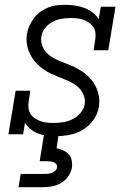

<svg xmlns="http://www.w3.org/2000/svg" viewBox="-20 -558 540 798"><path d="M211 8Q192 8 173 5.5Q154 3 137.5 -3.5Q121 -10 107 -21.5Q93 -33 84 -48L76 0H15L45 -181H106L99 -136Q97 -122 98.5 -108.5Q100 -95 107 -84Q114 -73 125 -66Q136 -59 148.5 -54.5Q161 -50 174.5 -48.5Q188 -47 202 -47Q222 -47 242 -50Q262 -53 280.5 -62Q299 -71 313.5 -87.5Q328 -104 332 -124Q335 -142 329 -159Q323 -176 312 -188.5Q301 -201 286 -210Q271 -219 255 -225.5Q239 -232 223 -238.5Q207 -245 191.5 -252Q176 -259 162 -269Q148 -279 136 -290.5Q124 -302 114.5 -316.5Q105 -331 99 -347Q93 -363 91 -381Q89 -399 92 -417Q95 -435 102.5 -451.5Q110 -468 121.5 -483Q133 -498 148 -509Q163 -520 180.5 -527Q198 -534 215.5 -536Q233 -538 251 -538Q271 -538 291.5 -535Q312 -532 330.5 -525Q349 -518 364.5 -506.5Q380 -495 390 -478L399 -530H460L430 -349H369L376 -394Q378 -408 376.5 -421.5Q375 -435 368 -445.5Q361 -456 350.5 -463.5Q340 -471 327.5 -475.5Q315 -480 301.5 -481.5Q288 -483 274 -483Q255 -483 236 -480Q217 -477 199 -467.5Q181 -458 168 -442Q155 -426 152 -407Q149 -388 154.5 -371.5Q160 -355 171 -342Q182 -329 196.5 -320.5Q211 -312 227 -305Q243 -298 259.5 -292Q276 -286 291 -278.5Q306 -271 320.5 -261.5Q335 -252 347 -240.5Q359 -229 368.5 -214.5Q378 -200 384 -184.5Q390 -169 392 -151Q394 -133 391 -115Q387 -86 368.5 -60Q350 -34 324 -18.5Q298 -3 269 2.5Q240 8 211 8ZM57 220 66 165H166Q174 165 181.5 164Q189 163 196.5 160Q204 157 210 151.5Q216 146 217 138Q219 131 214.5 125Q210 119 203.5 116.5Q197 114 190 113Q183 112 175 112H145L163 0H224L215 58Q229 61 242.5 67Q256 73 265.5 83Q275 93 278 108Q281 123 279 138Q276 157 264 174.5Q252 192 234 202.5Q216 213 196.5 216.5Q177 220 157 220Z"/></svg>

Font: Iosevka Curly Slab LtObl
Style: Regular
Weight: 300
Italic angle: -9°
Monospace: yes
Designer: Belleve Invis
Foundry: Belleve Invis
Version: Version 11.0.0; ttfautohint (v1.8.3)